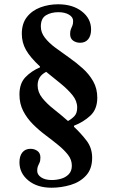

<svg xmlns="http://www.w3.org/2000/svg" viewBox="-20 -672 531 898"><path d="M326 -84V-79Q359 -48 385 -14Q411 20 411 66Q411 118 382.5 149Q354 180 310 193Q266 206 221 206Q154 206 112.5 172Q71 138 71 87Q71 58 84.5 41Q98 24 123 24Q141 24 155 34Q169 44 169 65Q169 80 165 88.5Q161 97 157.5 105Q154 113 154 127Q154 145 172.5 157.5Q191 170 222 170Q244 170 265.5 164Q287 158 301.5 143Q316 128 316 103Q316 75 298 52Q280 29 252.5 6.5Q225 -16 193.5 -39.5Q162 -63 134 -91Q106 -119 88.5 -153Q71 -187 71 -230Q71 -282 99 -311Q127 -340 167 -357V-361Q121 -404 101.5 -438.5Q82 -473 82 -514Q82 -562 106 -592.5Q130 -623 169 -637.5Q208 -652 252 -652Q320 -652 363 -618.5Q406 -585 406 -534Q406 -505 392.5 -488.5Q379 -472 355 -472Q336 -472 322 -482Q308 -492 308 -513Q308 -527 311.5 -535.5Q315 -544 318.5 -552Q322 -560 322 -574Q322 -592 302.5 -603.5Q283 -615 253 -615Q219 -615 195 -600.5Q171 -586 171 -548Q171 -520 190 -495.5Q209 -471 239.5 -448.5Q270 -426 303.5 -402.5Q337 -379 367 -352Q397 -325 416 -291.5Q435 -258 435 -215Q435 -161 402.5 -131Q370 -101 326 -84ZM298 -106Q316 -116 328.5 -129.5Q341 -143 341 -169Q341 -200 319 -227Q297 -254 264 -281Q231 -308 196 -336Q175 -325 165.5 -309.5Q156 -294 156 -273Q156 -241 177.5 -214Q199 -187 231.5 -161.5Q264 -136 298 -106Z"/></svg>

Font: STIX Two Text SemiBold
Style: Regular
Weight: 600
Designer: Ross Mills, John Hudson & Paul Hanslow, Tiro Typeworks Ltd; with prior portions MicroPress Inc., and Coen Hoffman.
Foundry: Tiro Typeworks Ltd
Version: Version 2.13 b171